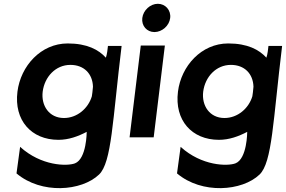

<svg xmlns="http://www.w3.org/2000/svg" viewBox="-20 -724 1507 1012"><path d="M317 -102C239 -102 196 -167 205 -241C215 -319 273 -382 351 -382C423 -382 468 -335 470 -267L467 -237L464 -216C445 -153 387 -102 317 -102ZM502 196C569 132 573 -89 621 -482H549C548 -470 544 -435 538 -420C500 -462 439 -495 337 -495C195 -495 89 -376 72 -241C53 -90 145 13 288 13C342 13 391 -5 437 -29C437 -29 437 113 375 137C333 153 197 151 86 50L67 190C198 301 410 284 502 196Z M730 -629C725 -588 754 -555 794 -555C834 -555 872 -588 877 -629C882 -670 852 -704 812 -704C772 -704 735 -670 730 -629ZM790 0 849 -484H722L663 0Z M1163 -102C1085 -102 1042 -167 1051 -241C1061 -319 1119 -382 1197 -382C1269 -382 1314 -335 1316 -267L1313 -237L1310 -216C1291 -153 1233 -102 1163 -102ZM1348 196C1415 132 1419 -89 1467 -482H1395C1394 -470 1390 -435 1384 -420C1346 -462 1285 -495 1183 -495C1041 -495 935 -376 918 -241C899 -90 991 13 1134 13C1188 13 1237 -5 1283 -29C1283 -29 1283 113 1221 137C1179 153 1043 151 932 50L913 190C1044 301 1256 284 1348 196Z"/></svg>

Font: Bluebird
Style: Obl
Weight: 400
Designer: Jasper
Foundry: Cannot Into Space Fonts
Version: Version 0.98